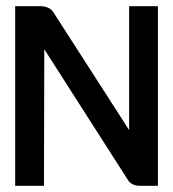

<svg xmlns="http://www.w3.org/2000/svg" viewBox="-20 -600 560 620"><path d="M29 0H122L123 -441L393 -19C400 -6 416 0 431 0H490V-580H397V-180L152 -561C144 -574 127 -580 111 -580H29Z"/></svg>

Font: Charger Sport
Style: BdExt
Weight: 700
Designer: Jasper
Foundry: Cannot Into Space Fonts
Version: Version 1.1